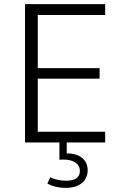

<svg xmlns="http://www.w3.org/2000/svg" viewBox="-20 -687 562 926"><path d="M162.1 -51.8V-307.6H460.4V-358.4H162.1V-614.7H487.3V-667H100.6V0H266.6V83.5C272.9 83 279.8 82.5 286.1 82.5C334.5 82.5 365.2 103 365.2 137.7C365.2 168.9 342.8 184.6 297.4 184.6C270 184.6 241.2 177.7 222.2 168L208.5 198.7C234.9 212.4 264.2 219.2 295.9 219.2C361.8 219.2 402.8 187 402.8 134.8C402.8 83.5 365.7 52.7 301.8 52.7V0H487.3V-51.8Z"/></svg>

Font: Estedad Light
Style: Regular
Weight: 300
Designer: Amin Abedi
Version: Version 7.3